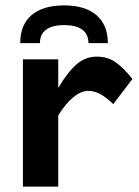

<svg xmlns="http://www.w3.org/2000/svg" viewBox="-20 -692 517 712"><path d="M65 0V-472H196V-366Q231 -425 264 -453.5Q297 -482 339 -482Q379 -482 409 -461Q439 -440 471 -399L400 -306Q374 -331 352 -343Q330 -355 307 -355Q281 -355 252.5 -332Q224 -309 196 -264V0ZM218 -599Q174 -599 151 -582Q128 -565 128 -532H55Q55 -600 97 -636Q139 -672 218 -672Q296 -672 338 -635.5Q380 -599 380 -532H308Q308 -565 285 -582Q262 -599 218 -599Z"/></svg>

Font: Madhuban SemiBold
Style: Regular
Weight: 600
Designer: jaikishan Patel
Foundry: MagicType
Version: Version 1.000